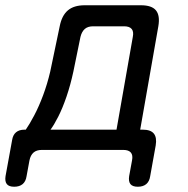

<svg xmlns="http://www.w3.org/2000/svg" viewBox="-94 -570 714 730"><path d="M-40 140Q-60 140 -68 130Q-76 120 -73 100L-48 -37Q-45 -57 -33 -67Q-21 -77 -1 -77H4Q18 -97 36 -131Q54 -165 70 -208Q86 -251 97 -298L133 -470Q141 -511 164 -530.5Q187 -550 228 -550H442Q483 -550 499 -530.5Q515 -511 508 -470L439 -77H449Q479 -77 491 -62Q503 -47 498 -17L477 100Q474 120 462 130Q450 140 430 140Q410 140 402 130Q394 120 397 100L408 40Q412 20 403.5 10Q395 0 375 0H65Q45 0 33.5 10Q22 20 18 40L7 100Q4 120 -8 130Q-20 140 -40 140ZM411 -430Q415 -450 406.5 -460Q398 -470 378 -470H260Q240 -470 228.5 -460Q217 -450 212 -430L185 -298Q174 -247 159 -203Q144 -159 127.5 -126.5Q111 -94 98 -77H349Z"/></svg>

Font: Maple Mono Normal NL
Style: Italic
Weight: 400
Italic angle: -10°
Monospace: yes
Designer: subframe7536
Version: Version 7.000